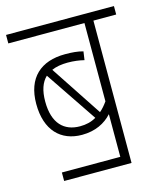

<svg xmlns="http://www.w3.org/2000/svg" viewBox="-97 -693 640 765"><g transform="rotate(-15 222.5 -311.0)"><path d="M73 -35V0H351V-587H445V-622H0V-587H314V-264C304 -250 294 -238 282 -228L142 -440C160 -448 182 -452 208 -452C233 -452 256 -449 276 -444L281 -479C259 -485 237 -487 207 -487C107 -487 45 -433 45 -325C45 -216 103 -159 190 -159C245 -159 286 -180 314 -211V-35ZM82 -325C82 -370 93 -402 115 -423L258 -211C238 -199 216 -194 191 -194C126 -194 82 -234 82 -325Z"/></g></svg>

Font: Noto Sans Devanagari Condensed ExtraLight
Style: Regular
Weight: 200
Width: 3
Designer: Jelle Bosma - Monotype Design Team
Foundry: Monotype Imaging Inc.
Version: Version 2.004